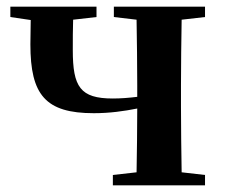

<svg xmlns="http://www.w3.org/2000/svg" viewBox="-20 -555 674 575"><path d="M594 -504V-535H321V-504L389 -496C390 -439 391 -356 391 -300V-265C366 -262 342 -260 318 -260C220 -260 198 -295 198 -405C198 -437 198 -467 199 -496L269 -504V-535H11V-504L72 -495L71 -422C71 -271 116 -216 261 -216C308 -216 351 -222 391 -230C391 -173 390 -94 389 -39L318 -31V0H594V-31L524 -39C523 -96 522 -179 522 -235V-300C522 -356 523 -439 524 -496Z"/></svg>

Font: Noto Serif CJK JP
Style: Bold
Weight: 700
Designer: Ryoko NISHIZUKA 西塚涼子 (kana & ideographs); Frank Grießhammer (Latin, Greek & Cyrillic); Wenlong ZHANG 张文龙 (bopomofo); San
Foundry: Adobe Systems Incorporated
Version: Version 1.000;PS 1;hotconv 16.6.53;makeotf.lib2.5.65590